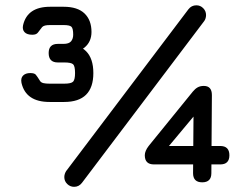

<svg xmlns="http://www.w3.org/2000/svg" viewBox="-20 -690 923 724"><path d="M167 -305.5Q77.5 -305.5 61 -377.5Q57.5 -395.5 67 -405Q76.5 -414.5 94 -414.5Q109.5 -414.5 114.8 -408.5Q120 -402.5 131.5 -384Q135.5 -378.5 144 -376.5Q152.5 -374.5 167 -374.5H222Q248.5 -374.5 255.8 -382.2Q263 -390 263 -414.5Q263 -440.5 255.8 -447.5Q248.5 -454.5 222 -454.5H198Q163.5 -454.5 163.5 -490Q163.5 -524.5 198 -524.5H222Q332 -524.5 332 -414.5Q332 -305.5 222 -305.5ZM219 -489V-524.5Q240 -524.5 248 -534.2Q256 -544 256 -559Q256 -583 249.2 -589.2Q242.5 -595.5 220 -595.5H169Q157 -595.5 150 -593.8Q143 -592 139 -588Q129 -575.5 123 -567.2Q117 -559 102 -559Q81.5 -559 72.5 -568.8Q63.5 -578.5 67 -595Q83 -664.5 169 -664.5H220Q272.5 -664.5 298.8 -639.2Q325 -614 325 -569.5Q325 -532.5 298.8 -510.8Q272.5 -489 219 -489ZM259.5 14.5Q244.5 14.5 233.5 3.8Q222.5 -7 222.5 -22Q222.5 -28.5 224.5 -34.5Q226.5 -40.5 229.5 -45L690.5 -655Q702 -670 720.5 -670Q735.5 -670 746.2 -659.2Q757 -648.5 757 -633Q757 -627.5 755.2 -621.2Q753.5 -615 750 -610.5L289 -0.5Q277.5 14.5 259.5 14.5ZM742.5 -2.5Q708 -2.5 708 -37L710 -292.5L736.5 -282.5L587 -103.5L581 -139.5H810.5Q845 -139.5 845 -104.5Q845 -70 810.5 -70H560.5Q526 -70 526 -104.5Q526 -120.5 540.5 -139.5L707 -344.5Q715.5 -355 725.2 -360.5Q735 -366 748.5 -366Q779 -366 779 -331.5L777 -37Q777 -2.5 742.5 -2.5Z"/></svg>

Font: Jura Light SemiBold
Style: Regular
Weight: 600
Version: Version 5.106